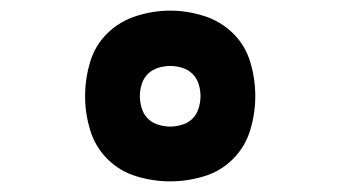

<svg xmlns="http://www.w3.org/2000/svg" viewBox="-20 -834 640 361"><path d="M300 -493Q268 -493 236.5 -502.5Q205 -512 182 -535Q159 -558 149.5 -589.5Q140 -621 140 -653Q140 -686 149.5 -717.5Q159 -749 182 -771.5Q205 -794 236.5 -804Q268 -814 300 -814Q332 -814 363.5 -804Q395 -794 418 -771.5Q441 -749 450.5 -717.5Q460 -686 460 -653Q460 -621 450.5 -589.5Q441 -558 418 -535Q395 -512 363.5 -502.5Q332 -493 300 -493ZM300 -596Q311 -596 322.5 -599.5Q334 -603 342 -611Q350 -619 353.5 -630.5Q357 -642 357 -653Q357 -665 353.5 -676Q350 -687 342 -695Q334 -703 322.5 -706.5Q311 -710 300 -710Q289 -710 277.5 -706.5Q266 -703 258 -695Q250 -687 246.5 -676Q243 -665 243 -653Q243 -642 246.5 -630.5Q250 -619 258 -611Q266 -603 277.5 -599.5Q289 -596 300 -596Z"/></svg>

Font: Iosevka Curly Heavy Extended
Style: Regular
Weight: 900
Width: 7
Monospace: yes
Designer: Belleve Invis
Foundry: Belleve Invis
Version: Version 11.1.0; ttfautohint (v1.8.3)